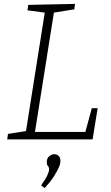

<svg xmlns="http://www.w3.org/2000/svg" viewBox="-20 -715 568 985"><path d="M451 -160H481L455 0H17L21 -28L123 -44L112 -34L211 -659L219 -649L121 -662L125 -690L365 -695L361 -667L248 -649L258 -660L157 -23L150 -38H427L415 -27ZM209 250 191 236Q214 204 223 184Q232 164 232 154Q232 143 226 137Q220 131 220 116Q220 97 232.5 86.5Q245 76 259 76Q271 76 280.5 84.5Q290 93 290 111Q290 126 280.5 147Q271 168 253.5 194.5Q236 221 209 250Z"/></svg>

Font: Bitter Thin Light
Style: Italic
Weight: 300
Italic angle: -9°
Version: Version 2.002